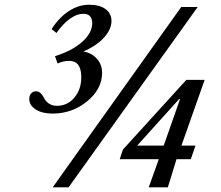

<svg xmlns="http://www.w3.org/2000/svg" viewBox="-20 -800 944 820"><path d="M272.9 0H205.1L753.9 -770H824.2ZM615.2 0 658.2 -120.1H491.2L504.9 -161.1L775.9 -459H854L754.9 -178.2H814.9L794.9 -120.1H733.9L696.8 0ZM565.9 -178.2H679.2L749 -377H745.1ZM226.1 -528.8 214.8 -560.1Q287.1 -582.5 330.6 -620.8Q374 -659.2 374 -702.1Q374 -720.2 364.3 -730.7Q354.5 -741.2 335.9 -741.2Q308.6 -741.2 278.8 -720Q249 -698.7 221.2 -659.2L200.2 -675.8Q233.4 -726.6 274.9 -753.2Q316.4 -779.8 360.8 -779.8Q405.3 -779.8 430.7 -761.2Q456.1 -742.7 456.1 -710Q456.1 -675.3 424.6 -639.9Q393.1 -604.5 335.9 -580.1Q371.1 -574.2 393.6 -549.3Q416 -524.4 416 -488.8Q416 -419.9 352.3 -367.4Q288.6 -314.9 204.1 -314.9Q160.2 -314.9 132.6 -332.5Q105 -350.1 105 -377Q105 -392.1 113 -401.1Q121.1 -410.2 133.8 -410.2Q146 -410.2 155 -400.4Q164.1 -390.6 169.4 -379.2Q174.8 -367.7 188.7 -357.9Q202.6 -348.1 223.1 -348.1Q268.1 -348.1 297.6 -383.1Q327.1 -418 327.1 -470.2Q327.1 -540 275.9 -540Q249.5 -540 226.1 -528.8Z"/></svg>

Font: Libre Caslon Text
Style: Italic
Weight: 400
Italic angle: -25°
Designer: Pablo Impallari, Rodrigo Fuenzalida
Foundry: Pablo Impallari, Rodrigo Fuenzalida
Version: Version 1.002